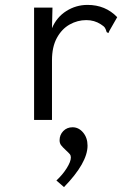

<svg xmlns="http://www.w3.org/2000/svg" viewBox="-20 -488 540 783"><path d="M458 -418 426 -362 422 -353 415 -357Q412 -368 408 -374.5Q404 -381 391 -389Q365 -406 332 -406Q296 -406 264 -388Q232 -370 212 -333.5Q192 -297 192 -242V1H119V-457H194L192 -373Q211 -418 250.5 -443Q290 -468 337 -468Q410 -468 458 -418ZM210 248Q235 225 252 198Q269 171 269 154Q269 146 264.5 140.5Q260 135 248 124Q235 112 229 104Q223 96 223 84Q223 62 238 46.5Q253 31 276 31Q301 31 319 52.5Q337 74 337 106Q337 176 241 275Z"/></svg>

Font: Vazir Code FD
Style: Code-FD
Weight: 400
Foundry: DejaVu fonts team - Redesigned by Saber Rastikerdar
Version: Version 1.1.2